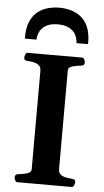

<svg xmlns="http://www.w3.org/2000/svg" viewBox="-62 -987 553 1025"><g transform="rotate(5 214.5 -474.0)"><path d="M71.3 0Q63 0 58.8 -9.8Q54.7 -19.5 54.7 -24.9Q54.7 -41 70.8 -43Q94.2 -44.9 117.9 -51.5Q141.6 -58.1 141.6 -74.2L142.1 -602.5Q142.1 -623.5 129.6 -633.1Q117.2 -642.6 100.1 -645.8Q83 -648.9 67.9 -649.9Q57.6 -650.9 54 -654.1Q50.3 -657.2 50.3 -668Q50.3 -673.3 54.4 -683.1Q58.6 -692.9 66.9 -692.9H357.9Q366.2 -692.9 370.4 -683.1Q374.5 -673.3 374.5 -668Q374.5 -651.9 358.4 -649.9Q333.5 -647.9 310.5 -641.4Q287.6 -634.8 287.6 -618.7L287.1 -90.3Q287.1 -69.3 299.6 -59.8Q312 -50.3 329.3 -47.4Q346.7 -44.4 361.3 -43Q371.6 -42 375.2 -39.1Q378.9 -36.1 378.9 -24.9Q378.9 -19.5 374.8 -9.8Q370.6 0 362.3 0ZM213.9 -947.8Q241.7 -947.8 271.7 -940.4Q301.8 -933.1 327.6 -913.6Q353.5 -894 368.9 -858.4Q384.3 -822.8 383.3 -767.1H321.3Q319.8 -794.4 307.9 -814.9Q295.9 -835.4 272.5 -846.9Q249 -858.4 213.9 -858.4Q178.7 -858.4 155.5 -846.9Q132.3 -835.4 120.1 -814.9Q107.9 -794.4 106.4 -767.1H44.4Q43.5 -822.8 58.8 -858.4Q74.2 -894 100.1 -913.6Q126 -933.1 156 -940.4Q186 -947.8 213.9 -947.8Z"/></g></svg>

Font: Gelasio SemiBold
Style: Regular
Weight: 600
Designer: Eben Sorkin
Foundry: Eben Sorkin
Version: Version 1.008